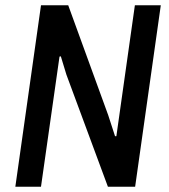

<svg xmlns="http://www.w3.org/2000/svg" viewBox="-20 -706 640 726"><path d="M38 0 135 -686H238L389 -271L415 -191H420L490 -686H588L491 0H388L231 -424L210 -493L205 -492L135 0Z"/></svg>

Font: Chivo Mono
Style: Italic
Weight: 400
Italic angle: -8.05°
Monospace: yes
Version: Version 1.008